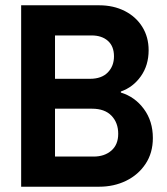

<svg xmlns="http://www.w3.org/2000/svg" viewBox="-20 -706 632 726"><path d="M60 0V-686H355Q409 -686 451.5 -664.5Q494 -643 518 -604.5Q542 -566 542 -516Q542 -459 512.5 -417.5Q483 -376 437 -360V-356Q490 -340 524 -294Q558 -248 558 -184Q558 -128 530.5 -86.5Q503 -45 457 -22.5Q411 0 355 0ZM334 -114Q375 -114 401 -136.5Q427 -159 427 -200Q427 -242 401.5 -268.5Q376 -295 328 -295H188V-114ZM320 -408Q364 -408 387.5 -432Q411 -456 411 -493Q411 -531 388 -551.5Q365 -572 326 -572H188V-408Z"/></svg>

Font: AXENEO7
Style: Regular
Weight: 400
Designer: Hector Gatti, Simon Guibord
Foundry: Omnibus-Type, Jean-Christophe Thérien
Version: Version 1.000